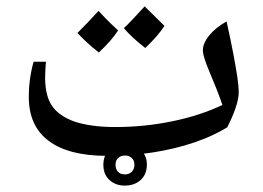

<svg xmlns="http://www.w3.org/2000/svg" viewBox="-20 -487 823 600"><path d="M314 0Q195 0 132.5 -46.5Q70 -93 70 -184Q70 -241 85 -294H124Q123 -290 122 -273Q121 -256 121 -245Q121 -187 143 -155.5Q165 -124 213 -107Q237 -99 269 -94.5Q301 -90 340 -90Q431 -90 518.5 -108Q606 -126 675 -159Q668 -180 657 -208Q646 -236 634 -264Q624 -288 619 -304Q614 -320 614 -330Q614 -352 634 -376.5Q654 -401 688 -420Q701 -362 709 -319.5Q717 -277 721.5 -247.5Q726 -218 726 -198Q726 -179 716.5 -150.5Q707 -122 690 -89Q646 -62 587.5 -42Q529 -22 460 -11Q391 0 314 0ZM370 93Q341 93 322 75.5Q303 58 303 28Q303 -2 322 -19Q341 -36 371 -36Q400 -36 419.5 -18.5Q439 -1 439 27Q439 58 419.5 75.5Q400 93 370 93ZM370 58Q384 58 392 49.5Q400 41 400 28Q400 14 391.5 6.5Q383 -1 371 -1Q358 -1 349.5 6.5Q341 14 341 28Q341 41 348.5 49.5Q356 58 370 58ZM434 -337Q412 -354 395.5 -369.5Q379 -385 367 -399Q377 -408 393 -425Q409 -442 432 -467Q439 -460 454.5 -445Q470 -430 494 -406Q473 -374 434 -337ZM289 -323Q267 -340 250 -356Q233 -372 222 -384Q237 -399 253 -415.5Q269 -432 288 -453Q295 -445 310 -429.5Q325 -414 349 -392Q339 -376 324 -359Q309 -342 289 -323Z"/></svg>

Font: Noto Naskh Arabic Medium
Style: Regular
Weight: 500
Designer: Monotype Design Team, David Williams, Mohamad Dakak and Nizar Qandah
Foundry: Monotype Imaging Inc.
Version: Version 2.016